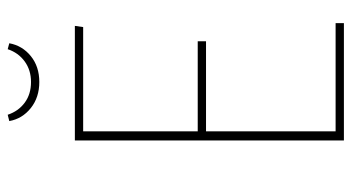

<svg xmlns="http://www.w3.org/2000/svg" viewBox="-222 -668 891 486"><g transform="rotate(-90 223.0 -425.5)"><path d="M400 -681 397 -660H133V-370H361V-349H133V-21H407V0H110V-681ZM159 -847 175 -851Q184 -824 205.5 -808Q227 -792 258 -792Q288 -792 310 -808Q332 -824 341 -851L356 -847Q350 -814 323.5 -792.5Q297 -771 258 -771Q219 -771 192 -792.5Q165 -814 159 -847Z"/></g></svg>

Font: Fira Sans Condensed Thin
Style: Regular
Weight: 250
Width: 3
Designer: Carrois Corporate & Edenspiekermann AG
Foundry: Carrois Corporate GbR & Edenspiekermann AG
Version: Version 4.203